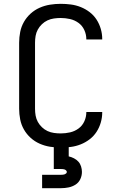

<svg xmlns="http://www.w3.org/2000/svg" viewBox="-20 -763 640 1003"><path d="M297 8Q269 8 241 3.5Q213 -1 187 -12.5Q161 -24 140 -43Q119 -62 105 -86.5Q91 -111 85.5 -139Q80 -167 80 -195V-540Q80 -568 85.5 -596Q91 -624 105 -648.5Q119 -673 140 -692Q161 -711 187 -722.5Q213 -734 241 -738.5Q269 -743 297 -743Q324 -743 350.5 -739.5Q377 -736 402 -726Q427 -716 448.5 -699.5Q470 -683 484.5 -660.5Q499 -638 506.5 -612Q514 -586 514 -560Q514 -559 514 -558Q514 -557 514 -557H431Q431 -557 431 -557.5Q431 -558 431 -558Q431 -583 420.5 -606Q410 -629 390 -643.5Q370 -658 346 -663.5Q322 -669 297 -669Q280 -669 262 -666.5Q244 -664 228 -656.5Q212 -649 199 -636.5Q186 -624 177.5 -608.5Q169 -593 166 -575.5Q163 -558 163 -540V-195Q163 -177 166 -159.5Q169 -142 177.5 -126.5Q186 -111 199 -98.5Q212 -86 228 -78.5Q244 -71 262 -68.5Q280 -66 297 -66Q322 -66 346 -71.5Q370 -77 390 -91.5Q410 -106 420.5 -129Q431 -152 431 -177Q431 -177 431 -177.5Q431 -178 431 -178H514Q514 -178 514 -177Q514 -176 514 -175Q514 -149 506.5 -123Q499 -97 484.5 -74.5Q470 -52 448.5 -35.5Q427 -19 402 -9Q377 1 350.5 4.5Q324 8 297 8ZM200 220V150H300Q305 150 309.5 149.5Q314 149 318 147.5Q322 146 325.5 143Q329 140 329 135Q329 131 325.5 127.5Q322 124 318 122.5Q314 121 309.5 120.5Q305 120 300 120H261V0H339V54Q353 57 366.5 64Q380 71 389.5 81.5Q399 92 403.5 106.5Q408 121 408 135Q408 155 399.5 173Q391 191 374.5 201.5Q358 212 338.5 216Q319 220 300 220Z"/></svg>

Font: Iosevka Meiseki Sans
Style: Regular
Weight: 400
Monospace: yes
Designer: Belleve Invis
Foundry: Belleve Invis
Version: Version 11.2.6; ttfautohint (v1.8.4)